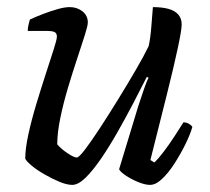

<svg xmlns="http://www.w3.org/2000/svg" viewBox="-20 -520 590 540"><path d="M183 0Q168 0 146.5 -9Q125 -18 103.5 -30.5Q82 -43 67.5 -55.5Q53 -68 51 -74Q51 -102 60 -143Q69 -184 82.5 -228.5Q96 -273 109 -313Q122 -353 131 -381Q140 -409 140 -417Q140 -427 133 -430Q126 -433 114 -433H58Q58 -442 60.5 -451.5Q63 -461 64 -465Q81 -473 102 -481Q123 -489 142.5 -494.5Q162 -500 176 -500Q197 -500 212 -488Q227 -476 227 -457Q227 -448 218.5 -421Q210 -394 197 -355Q184 -316 171 -272.5Q158 -229 149.5 -187.5Q141 -146 141 -114Q152 -101 170 -89Q188 -77 196 -77Q202 -77 219.5 -100Q237 -123 261.5 -160.5Q286 -198 312.5 -241Q339 -284 362 -323.5Q385 -363 398 -390Q403 -412 405.5 -443.5Q408 -475 410 -500Q436 -500 454 -495Q472 -490 481.5 -479Q491 -468 491 -451Q491 -436 480 -384.5Q469 -333 449 -253Q429 -173 403 -70L414 -63Q425 -73 440.5 -93.5Q456 -114 471 -137Q486 -160 496 -176Q504 -176 511 -172Q518 -168 521 -163Q515 -142 501.5 -114.5Q488 -87 471 -60.5Q454 -34 436 -17Q418 0 402 0Q388 0 368.5 -8Q349 -16 333.5 -26.5Q318 -37 315 -44L369 -222Q378 -249 385.5 -271Q393 -293 398 -301L393 -304Q376 -270 354.5 -229Q333 -188 310 -147.5Q287 -107 264 -73.5Q241 -40 220.5 -20Q200 0 183 0Z"/></svg>

Font: Texturina 12pt
Style: Italic
Weight: 400
Italic angle: -11°
Designer: Guillermo Torres Carreño
Foundry: Omnibus-Type
Version: Version 1.002